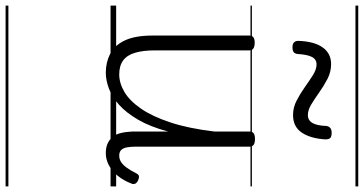

<svg xmlns="http://www.w3.org/2000/svg" viewBox="-327 -598 1300 686"><g transform="rotate(90 323.0 -255.0)"><path d="M240 17Q203 17 172.5 1.5Q142 -14 124.5 -51Q107 -88 107 -150V-496Q107 -506 113.5 -510.5Q120 -515 132 -515Q146 -515 153 -510.5Q160 -506 160 -496V-159Q160 -116 168.5 -87.5Q177 -59 196 -45Q215 -31 246 -31Q277 -31 308.5 -49.5Q340 -68 368 -108.5Q396 -149 417.5 -214Q439 -279 450 -372V-497Q450 -507 456.5 -511.5Q463 -516 477 -516Q490 -516 497 -511.5Q504 -507 504 -497V-90Q504 -72 506.5 -58.5Q509 -45 516 -38Q523 -31 536 -31Q548 -31 558 -37Q568 -43 578.5 -57Q589 -71 600 -93Q604 -101 610.5 -101.5Q617 -102 625 -98Q634 -94 636.5 -87.5Q639 -81 636 -75Q625 -46 607.5 -25Q590 -4 569.5 6.5Q549 17 527 17Q508 17 494 11Q480 5 470 -6.5Q460 -18 455.5 -36Q451 -54 450 -77V-206Q433 -142 408 -99Q383 -56 354.5 -30.5Q326 -5 296 6Q266 17 240 17ZM149 -650Q126 -650 126 -671Q128 -728 149.5 -758Q171 -788 209 -788Q237 -788 262 -775Q287 -762 309.5 -746Q332 -730 352.5 -717.5Q373 -705 391 -705Q410 -705 419.5 -721.5Q429 -738 430 -771Q433 -790 454 -790Q468 -790 473 -785Q478 -780 478 -768Q475 -715 454 -683.5Q433 -652 391 -652Q364 -652 339 -665Q314 -678 291.5 -694Q269 -710 248.5 -723Q228 -736 210 -736Q192 -736 183.5 -719.5Q175 -703 173 -669Q172 -659 166.5 -654.5Q161 -650 149 -650ZM0 365H646V375H0ZM0 -20H646V0H0ZM0 -505H646V-500H0ZM0 -885H646V-875H0Z"/></g></svg>

Font: Playwrite AT Guides
Style: Regular
Weight: 400
Designer: Veronika Burian, José Scaglione
Foundry: TypeTogether
Version: Version 1.003